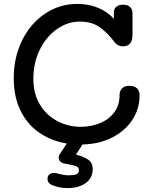

<svg xmlns="http://www.w3.org/2000/svg" viewBox="-20 -733 763 978"><path d="M400 3 367 55Q403 63 427.5 79Q452 95 452 128Q452 174 416.5 199.5Q381 225 323 225Q285 225 248 211Q222 200 222 179Q222 164 231 156Q240 148 254 148Q265 148 270 150Q306 160 327 160Q356 160 369 155Q382 150 382 133Q382 119 367.5 113.5Q353 108 314 101Q298 100 288.5 91Q279 82 279 69Q279 66 281 58L320 -2Q242 -15 181 -56.5Q120 -98 85 -168.5Q50 -239 50 -334Q50 -442 93.5 -529Q137 -616 211 -664.5Q285 -713 373 -713Q434 -713 481.5 -692.5Q529 -672 560 -637V-671Q560 -688 572.5 -698.5Q585 -709 607 -709Q630 -709 642.5 -697.5Q655 -686 655 -663V-557Q655 -497 607 -497Q579 -497 563 -519Q527 -567 487 -595Q447 -623 387 -623Q324 -623 269.5 -584.5Q215 -546 182.5 -479.5Q150 -413 150 -332Q150 -254 184 -199Q218 -144 273.5 -115.5Q329 -87 392 -87Q442 -87 487.5 -105Q533 -123 561 -159.5Q589 -196 589 -248Q589 -270 602 -283Q615 -296 638 -296Q664 -296 677.5 -283.5Q691 -271 691 -247Q691 -179 654.5 -123Q618 -67 552 -33Q486 1 400 3Z"/></svg>

Font: Mali Medium
Style: Regular
Weight: 500
Version: Version 1.000; ttfautohint (v1.6)